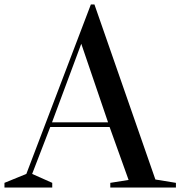

<svg xmlns="http://www.w3.org/2000/svg" viewBox="-47 -840 808 860"><path d="M187 -21V0H-27V-21L71 -61L360 -820H376L649 -36L741 -21V0H447V-21L529 -34L444 -271H178L97 -61ZM317 -644 186 -292H437Z"/></svg>

Font: Prata
Style: Regular
Weight: 400
Designer: Cyreal (www.cyreal.org)
Foundry: Cyreal (www.cyreal.org)
Version: Version 1.010